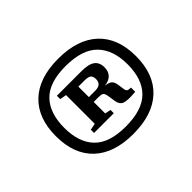

<svg xmlns="http://www.w3.org/2000/svg" viewBox="-94 -889 770 770"><g transform="rotate(-45 291.0 -503.5)"><path d="M289.5 -717Q399.5 -717 458.8 -661.5Q518 -606 518 -503.5Q518 -401 458.8 -345.5Q399.5 -290 289.5 -290Q181 -290 122.2 -345.5Q63.5 -401 63.5 -503.5Q63.5 -606 122.2 -661.5Q181 -717 289.5 -717ZM289.5 -675Q196.5 -675 153.8 -630.8Q111 -586.5 111 -503.5Q111 -420.5 153.8 -376.5Q196.5 -332.5 289.5 -332.5Q383.5 -332.5 427.2 -376.5Q471 -420.5 471 -503.5Q471 -586.5 427.2 -630.8Q383.5 -675 289.5 -675ZM209 -591.5 181 -596.5V-615.5H319.5Q361 -615.5 379 -602.2Q397 -589 397 -561.5Q397 -514.5 346 -507.5Q367 -505.5 375.5 -497.2Q384 -489 386 -472L389.5 -448Q391 -435.5 395.8 -432Q400.5 -428.5 414.5 -428.5V-404.5Q367.5 -400.5 351 -407Q334.5 -413.5 331 -435.5L325.5 -470.5Q323 -485.5 317 -489.5Q311 -493.5 295 -493.5H268V-428.5L293 -423V-404.5H181V-423L209 -428.5ZM302 -580.5H268V-521H304.5Q339.5 -521 339.5 -551.5Q339.5 -567 331.8 -573.8Q324 -580.5 302 -580.5Z"/></g></svg>

Font: Newsreader 6pt
Style: Regular
Weight: 400
Designer: Hugues Gentile
Foundry: Production Type
Version: Version 1.003; ttfautohint (v1.8.3)